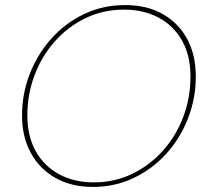

<svg xmlns="http://www.w3.org/2000/svg" viewBox="-20 -730 832 758"><path d="M347 8Q262 8 199 -27.5Q136 -63 101.5 -126.5Q67 -190 67 -274Q67 -361 98 -439.5Q129 -518 184 -579Q239 -640 313 -675Q387 -710 474 -710Q560 -710 622.5 -674.5Q685 -639 719 -576Q753 -513 753 -428Q753 -341 722 -262Q691 -183 636 -122.5Q581 -62 507 -27Q433 8 347 8ZM350 -10Q432 -10 501.5 -43.5Q571 -77 623 -135Q675 -193 703.5 -268.5Q732 -344 732 -428Q732 -511 698.5 -570Q665 -629 606 -660.5Q547 -692 470 -692Q387 -692 317 -658Q247 -624 195.5 -565.5Q144 -507 116 -432Q88 -357 88 -275Q88 -192 121.5 -132.5Q155 -73 214.5 -41.5Q274 -10 350 -10Z"/></svg>

Font: Poppins Variable
Style: Italic
Weight: 100
Italic angle: -10°
Designer: Jonny Pinhorn
Foundry: Indian Type Foundry
Version: Version 6.000